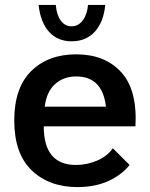

<svg xmlns="http://www.w3.org/2000/svg" viewBox="-20 -741 610 781"><path d="M507 -70Q476 -30 421.5 -5Q367 20 295 20Q180 20 109 -48Q38 -116 38 -251Q38 -384 107 -452Q176 -520 290 -520Q406 -520 472.5 -448Q539 -376 531 -227H158Q158 -70 289 -70Q333 -70 374.5 -87.5Q416 -105 439 -138ZM411 -307Q397 -430 290 -430Q238 -430 203.5 -398.5Q169 -367 162 -307ZM207 -721Q210 -681 227 -657.5Q244 -634 271 -634Q299 -634 317 -658.5Q335 -683 338 -721H408Q402 -653 366.5 -613Q331 -573 271 -573Q215 -573 180 -611Q145 -649 137 -721Z"/></svg>

Font: Moderustic Med
Style: Regular
Weight: 500
Designer: Tural Alisoy
Foundry: TAFT Foundry
Version: Version 2.110